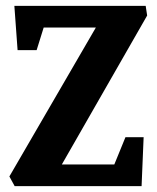

<svg xmlns="http://www.w3.org/2000/svg" viewBox="-20 -635 534 655"><path d="M30 0 12 -33 307 -541H129L105 -464H40L29 -615H477L482 -582L191 -74H370L408 -167H470L463 0Z"/></svg>

Font: Manuale ExtraBold
Style: Regular
Weight: 800
Version: Version 1.002